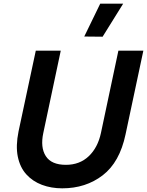

<svg xmlns="http://www.w3.org/2000/svg" viewBox="-20 -1016 801 1046"><path d="M539 -816 439 -817 526 -996H651ZM319 10Q259 10 208.5 -9Q158 -28 123.5 -66Q89 -104 77 -162.5Q65 -221 81 -300L175 -740H311L216 -292Q199 -213 229.5 -165.5Q260 -118 339 -118Q414 -118 463.5 -165Q513 -212 530 -292L625 -740H761L664 -284Q632 -132 539.5 -61Q447 10 319 10Z"/></svg>

Font: Be Vietnam Pro SemiBold
Style: Italic
Weight: 600
Italic angle: -12°
Designer: Lam Bao, Tony Le, Vietanh Nguyen
Foundry: Yellow Type Foundry
Version: Version 1.002; ttfautohint (v1.8.3)